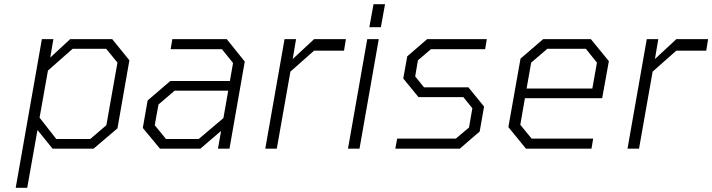

<svg xmlns="http://www.w3.org/2000/svg" viewBox="-20 -710 3402 917"><path d="M55 187 180 -523H235L220 -435L315 -523H516L598 -422L541 -97L427 0H231L159 -89L110 187ZM249 -46H411L488 -112L541 -411L487 -477H327L209 -373L169 -148Z M744 0 662 -99 685 -230 793 -323H1078L1093 -409L1040 -475H795L803 -523H1063L1149 -416L1076 0H1021L1036 -85L937 0ZM773 -46H929L1047 -146L1070 -277H814L737 -211L719 -112Z M1247 0 1339 -523H1394L1378 -428L1480 -523H1632L1623 -468H1480L1367 -368L1302 0Z M1744 -580 1764 -690H1819L1799 -580ZM1642 0 1734 -523H1789L1697 0Z M1868 0 1877 -48H2157L2220 -101L2236 -193L2193 -246H1979L1906 -335L1925 -441L2020 -523H2305L2297 -475H2038L1976 -422L1963 -345L2005 -293H2217L2292 -201L2271 -82L2176 0Z M2492 0 2408 -103 2466 -430 2574 -523H2802L2888 -418L2856 -241H2487L2465 -114L2519 -48H2813L2805 0ZM2495 -287H2809L2831 -411L2778 -477H2594L2517 -411Z M2977 0 3069 -523H3124L3108 -428L3210 -523H3362L3353 -468H3210L3097 -368L3032 0Z"/></svg>

Font: Tomorrow Light
Style: Italic
Weight: 300
Italic angle: -10°
Designer: Tony de Marco, Monica Rizzolli
Foundry: Just in Type
Version: Version 2.002